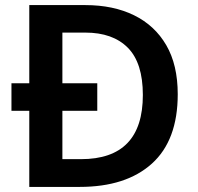

<svg xmlns="http://www.w3.org/2000/svg" viewBox="-20 -734 777 754"><path d="M315 -714Q425 -714 506.5 -674Q588 -634 633 -556.5Q678 -479 678 -364Q678 -183 576.5 -91.5Q475 0 293 0H95V-299H25V-407H95V-714ZM315 -606H225V-407H362V-299H225V-109H298Q541 -109 541 -361Q541 -487 482 -546.5Q423 -606 315 -606Z"/></svg>

Font: Noto Sans Adlam Unjoined SemiBold
Style: Regular
Weight: 600
Version: Version 3.001